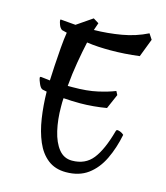

<svg xmlns="http://www.w3.org/2000/svg" viewBox="-107 -760 756 875"><g transform="rotate(15 271.0 -322.0)"><path d="M285 33Q234 33 199.5 6Q165 -21 145 -68Q125 -115 116 -174.5Q107 -234 106 -299L86 -303Q76 -306 68 -324.5Q60 -343 59 -351Q59 -356 61 -356.5Q63 -357 64 -357Q75 -356 86 -354.5Q97 -353 107 -352Q108 -380 110.5 -422.5Q113 -465 116.5 -508.5Q120 -552 125 -582Q119 -584 113 -585Q107 -586 101 -588Q91 -595 86 -609Q81 -623 81 -628Q81 -633 83 -633L154 -627L227 -677L253 -661L241 -626Q306 -627 370 -638Q434 -649 490 -677L507 -651L474 -565Q404 -556 337 -556Q309 -556 281.5 -557.5Q254 -559 226 -563Q216 -518 206.5 -462.5Q197 -407 192 -349H215Q283 -349 331.5 -360Q380 -371 412 -384L421 -367L391 -298Q363 -293 329.5 -290Q296 -287 267 -287Q227 -287 188 -290Q187 -280 187 -270Q187 -260 187 -250Q187 -189 199 -137.5Q211 -86 235.5 -55.5Q260 -25 298 -25Q361 -25 396 -69.5Q431 -114 456 -205Q458 -213 463 -213Q468 -213 476.5 -210Q485 -207 494 -199Q481 -134 455.5 -81Q430 -28 388.5 2.5Q347 33 285 33Z"/></g></svg>

Font: Julee
Style: Regular
Weight: 400
Designer: Julian Tunni
Foundry: Julian Tunni
Version: Version 1.002; ttfautohint (v1.8.4.7-5d5b);gftools[0.9.23]